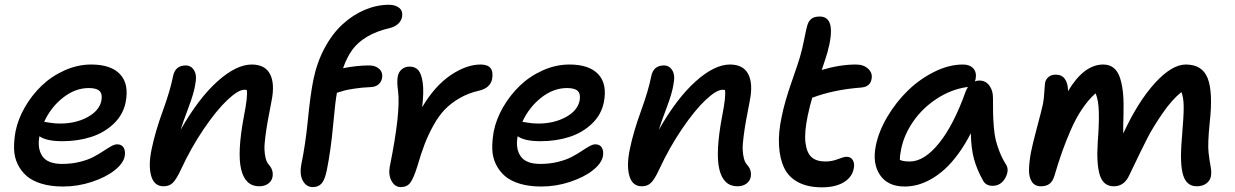

<svg xmlns="http://www.w3.org/2000/svg" viewBox="-20 -780 5231 813"><path d="M247.1 9.8Q195.8 9.8 156.5 -2Q117.2 -13.7 93 -34.7Q68.8 -55.7 54.7 -85Q40.5 -114.3 39.6 -149.2Q38.6 -184.1 45.9 -224.1Q56.2 -275.4 85.2 -325.9Q114.3 -376.5 156 -416.7Q197.8 -457 253.2 -481.9Q308.6 -506.8 366.2 -506.8Q449.7 -506.8 488.3 -465.8Q526.9 -424.8 512.2 -348.1Q502 -294.9 461.7 -256.3Q421.4 -217.8 365.5 -200Q309.6 -182.1 244.1 -182.1Q176.3 -182.1 147 -203.1Q137.2 -150.9 159.7 -118.4Q182.1 -85.9 243.2 -85.9Q282.7 -85.9 317.4 -94.5Q352.1 -103 375.2 -115.2Q398.4 -127.4 416.7 -139.6Q435.1 -151.9 450.2 -160.4Q465.3 -168.9 476.1 -168.9Q495.6 -168.9 503.9 -154.1Q512.2 -139.2 507.8 -117.2Q501.5 -87.4 464.6 -58.3Q427.7 -29.3 368.7 -9.8Q309.6 9.8 247.1 9.8ZM356 -407.2Q298.8 -407.2 247.3 -366.9Q195.8 -326.7 167 -264.2Q168 -264.2 190.2 -260.5Q212.4 -256.8 233.9 -256.8Q300.3 -256.8 350.1 -283.7Q399.9 -310.5 409.2 -353Q414.6 -380.9 402.1 -394Q389.6 -407.2 356 -407.2Z M1077.6 8.8Q1018.6 8.8 1001.2 -62.5Q983.9 -133.8 1012.7 -287.1Q1029.8 -373 1024.9 -398.9Q1022 -399.9 1014.6 -399.9Q988.8 -399.9 942.9 -356.7Q897 -313.5 843 -234.1Q789.1 -154.8 746.6 -63Q726.6 -20 711.4 -5.6Q696.3 8.8 672.9 8.8Q632.3 8.8 619.9 -36.1Q607.4 -81.1 622.6 -150.9Q636.7 -220.2 669.2 -309.8Q701.7 -399.4 712.9 -458Q722.2 -502.9 766.6 -502.9Q789.1 -502.9 802 -481.9Q814.9 -460.9 806.6 -421.9Q801.8 -387.2 777.8 -323.7Q753.9 -260.3 744.6 -230Q820.8 -363.8 900.6 -435.3Q980.5 -506.8 1045.9 -506.8Q1102.5 -506.8 1123.5 -466.1Q1144.5 -425.3 1129.9 -353Q1119.1 -297.4 1113.8 -267.8Q1108.4 -238.3 1103.8 -202.4Q1099.1 -166.5 1099.9 -147Q1100.6 -127.4 1105 -109.6Q1109.4 -91.8 1119.6 -81.1Q1139.2 -58.6 1133.8 -29.8Q1129.9 -12.2 1114.7 -1.7Q1099.6 8.8 1077.6 8.8Z M1304.7 12.2Q1277.3 12.2 1262.5 -14.4Q1247.6 -41 1256.3 -85.9Q1273.4 -168 1283.7 -272.5Q1293.9 -377 1306.6 -440.9Q1321.8 -515.6 1354.7 -576.9Q1387.7 -638.2 1431.2 -677.7Q1474.6 -717.3 1525.1 -738.5Q1575.7 -759.8 1627.4 -759.8Q1653.3 -759.8 1669.9 -747.1Q1686.5 -734.4 1682.6 -709Q1675.3 -674.3 1633.8 -662.1Q1574.7 -648.4 1534.9 -624.8Q1495.1 -601.1 1471.9 -569.3Q1448.7 -537.6 1432.6 -491.2Q1491.2 -502.9 1543.5 -502.9Q1570.3 -502.9 1586.2 -487.8Q1602.1 -472.7 1597.7 -448.2Q1588.9 -412.6 1548.3 -411.1Q1513.2 -409.7 1481.4 -404.8Q1449.7 -399.9 1439.5 -397Q1429.2 -394 1406.7 -387.2Q1399.9 -353 1390.4 -248.5Q1380.9 -144 1363.8 -59.1Q1355.5 -18.6 1341.8 -3.2Q1328.1 12.2 1304.7 12.2Z M1677.2 12.2Q1652.3 12.2 1638.2 -13.4Q1624 -39.1 1630.4 -74.2Q1677.2 -305.2 1665.5 -395Q1659.7 -434.6 1664.6 -458Q1668.5 -476.1 1681.9 -487.1Q1695.3 -498 1714.4 -498Q1737.8 -498 1751.2 -482.9Q1764.6 -467.8 1770 -429.7Q1775.4 -391.6 1767.6 -326.2Q1821.3 -416.5 1888.2 -461.7Q1955.1 -506.8 2015.6 -506.8Q2075.2 -506.8 2063.5 -443.8Q2054.7 -406.7 2008.3 -396Q1962.9 -385.7 1926.3 -364.5Q1889.6 -343.3 1863.5 -316.2Q1837.4 -289.1 1815.4 -249.3Q1793.5 -209.5 1778.3 -170.2Q1763.2 -130.9 1747.6 -77.1Q1731 -23.9 1717 -5.9Q1703.1 12.2 1677.2 12.2Z M2272 9.8Q2220.7 9.8 2181.4 -2Q2142.1 -13.7 2117.9 -34.7Q2093.8 -55.7 2079.6 -85Q2065.4 -114.3 2064.5 -149.2Q2063.5 -184.1 2070.8 -224.1Q2081.1 -275.4 2110.1 -325.9Q2139.2 -376.5 2180.9 -416.7Q2222.7 -457 2278.1 -481.9Q2333.5 -506.8 2391.1 -506.8Q2474.6 -506.8 2513.2 -465.8Q2551.8 -424.8 2537.1 -348.1Q2526.9 -294.9 2486.6 -256.3Q2446.3 -217.8 2390.4 -200Q2334.5 -182.1 2269 -182.1Q2201.2 -182.1 2171.9 -203.1Q2162.1 -150.9 2184.6 -118.4Q2207 -85.9 2268.1 -85.9Q2307.6 -85.9 2342.3 -94.5Q2377 -103 2400.1 -115.2Q2423.3 -127.4 2441.7 -139.6Q2460 -151.9 2475.1 -160.4Q2490.2 -168.9 2501 -168.9Q2520.5 -168.9 2528.8 -154.1Q2537.1 -139.2 2532.7 -117.2Q2526.4 -87.4 2489.5 -58.3Q2452.6 -29.3 2393.6 -9.8Q2334.5 9.8 2272 9.8ZM2380.9 -407.2Q2323.7 -407.2 2272.2 -366.9Q2220.7 -326.7 2191.9 -264.2Q2192.9 -264.2 2215.1 -260.5Q2237.3 -256.8 2258.8 -256.8Q2325.2 -256.8 2375 -283.7Q2424.8 -310.5 2434.1 -353Q2439.5 -380.9 2427 -394Q2414.6 -407.2 2380.9 -407.2Z M3102.5 8.8Q3043.5 8.8 3026.1 -62.5Q3008.8 -133.8 3037.6 -287.1Q3054.7 -373 3049.8 -398.9Q3046.9 -399.9 3039.6 -399.9Q3013.7 -399.9 2967.8 -356.7Q2921.9 -313.5 2867.9 -234.1Q2814 -154.8 2771.5 -63Q2751.5 -20 2736.3 -5.6Q2721.2 8.8 2697.8 8.8Q2657.2 8.8 2644.8 -36.1Q2632.3 -81.1 2647.5 -150.9Q2661.6 -220.2 2694.1 -309.8Q2726.6 -399.4 2737.8 -458Q2747.1 -502.9 2791.5 -502.9Q2814 -502.9 2826.9 -481.9Q2839.8 -460.9 2831.5 -421.9Q2826.7 -387.2 2802.7 -323.7Q2778.8 -260.3 2769.5 -230Q2845.7 -363.8 2925.5 -435.3Q3005.4 -506.8 3070.8 -506.8Q3127.4 -506.8 3148.4 -466.1Q3169.4 -425.3 3154.8 -353Q3144 -297.4 3138.7 -267.8Q3133.3 -238.3 3128.7 -202.4Q3124 -166.5 3124.8 -147Q3125.5 -127.4 3129.9 -109.6Q3134.3 -91.8 3144.5 -81.1Q3164.1 -58.6 3158.7 -29.8Q3154.8 -12.2 3139.6 -1.7Q3124.5 8.8 3102.5 8.8Z M3460.4 13.2Q3400.4 13.2 3359.9 -8.3Q3319.3 -29.8 3300.5 -69.1Q3281.7 -108.4 3278.6 -163.6Q3275.4 -218.8 3290 -286.1Q3302.2 -347.7 3332.3 -433.8Q3362.3 -520 3367.2 -538.1Q3377.4 -573.2 3385.5 -614.5Q3393.6 -655.8 3397.5 -668.9Q3402.3 -689 3414.6 -699.5Q3426.8 -710 3451.2 -710Q3525.4 -710 3483.4 -557.1Q3475.6 -530.8 3459.5 -483.9Q3537.1 -506.8 3604.5 -506.8Q3637.2 -506.8 3656.5 -488.5Q3675.8 -470.2 3670.4 -444.8Q3664.6 -412.1 3625.5 -409.2Q3510.3 -400.4 3419.4 -366.2Q3409.7 -334.5 3400.4 -291Q3385.3 -219.2 3390.6 -176Q3396 -132.8 3416.5 -114.5Q3437 -96.2 3475.1 -96.2Q3502.4 -96.2 3528.1 -106.2Q3553.7 -116.2 3564.5 -116.2Q3583 -116.2 3591.3 -101.6Q3599.6 -86.9 3595.2 -66.9Q3588.4 -29.8 3553 -8.3Q3517.6 13.2 3460.4 13.2Z M3810.5 9.8Q3739.7 9.8 3706.5 -38.6Q3673.3 -86.9 3688.5 -163.1Q3700.7 -223.6 3737.5 -285.9Q3774.4 -348.1 3824.5 -396.7Q3874.5 -445.3 3936.5 -476.1Q3998.5 -506.8 4057.6 -506.8Q4086.4 -506.8 4101.6 -490Q4116.7 -473.1 4110.8 -443.8L4107.9 -435.1Q4115.7 -439 4126.5 -439Q4153.3 -439 4168.9 -418.2Q4184.6 -397.5 4184.6 -366.2Q4184.6 -320.8 4185.1 -299.1Q4185.5 -277.3 4188.2 -243.2Q4190.9 -209 4196.3 -187.3Q4201.7 -165.5 4212.2 -138.2Q4222.7 -110.8 4238.8 -85Q4255.4 -61 4237.1 -27.1Q4218.8 6.8 4182.6 6.8Q4153.8 6.8 4141.6 -17.1Q4117.2 -61 4104.7 -105.2Q4092.3 -149.4 4090.8 -215.8Q4065.9 -167 4037.4 -128.2Q4008.8 -89.4 3980.5 -63.7Q3952.1 -38.1 3922.1 -21.2Q3892.1 -4.4 3864.7 2.7Q3837.4 9.8 3810.5 9.8ZM3795.9 -148.9Q3789.6 -119.1 3790.5 -103Q3803.7 -96.2 3832.5 -96.2Q3893.6 -96.2 3956.3 -173.8Q4019 -251.5 4069.8 -395Q4077.1 -409.7 4078.6 -412.1Q4077.6 -412.1 4075.7 -411.6Q4073.7 -411.1 4072.8 -411.1Q4005.4 -400.9 3945.6 -361.3Q3885.7 -321.8 3846.9 -265.6Q3808.1 -209.5 3795.9 -148.9Z M4387.2 8.8Q4361.8 8.8 4349.1 -10.7Q4336.4 -30.3 4337.2 -62Q4337.9 -93.8 4345.2 -133.8Q4352.1 -169.4 4370.8 -239.3Q4389.6 -309.1 4396.5 -340.8Q4400.4 -361.8 4402.1 -390.6Q4403.8 -419.4 4405.3 -429.2Q4408.2 -444.8 4420.2 -454.3Q4432.1 -463.9 4450.2 -463.9Q4476.6 -463.9 4489.5 -445.1Q4502.4 -426.3 4502.4 -394Q4569.8 -506.8 4651.4 -506.8Q4678.2 -506.8 4696 -492.2Q4713.9 -477.5 4723.1 -448.5Q4732.4 -419.4 4735.6 -382.1Q4738.8 -344.7 4737.3 -293Q4735.4 -232.9 4736.3 -214.8Q4798.3 -349.1 4870.1 -428Q4941.9 -506.8 5001.5 -506.8Q5071.3 -506.8 5094 -448Q5116.7 -389.2 5102.5 -262.2Q5093.3 -171.4 5097.4 -135Q5101.6 -98.6 5106.2 -75Q5110.8 -51.3 5107.4 -33.2Q5103.5 -14.2 5087.4 -2.7Q5071.3 8.8 5047.4 8.8Q5004.9 8.8 4990 -37.8Q4975.1 -84.5 4984.4 -193.8Q4992.7 -290 4992.2 -329.1Q4991.7 -368.2 4982.4 -390.1Q4941.4 -356.9 4901.6 -298.8Q4861.8 -240.7 4838.9 -196Q4815.9 -151.4 4769.5 -54.2Q4764.6 -43.9 4762.2 -39.1Q4741.2 8.8 4696.3 8.8Q4652.3 8.8 4637.2 -38.1Q4622.1 -85 4628.4 -180.2Q4634.3 -256.3 4632.8 -306.9Q4631.3 -357.4 4619.1 -384.8Q4588.9 -358.4 4562 -318.4Q4535.2 -278.3 4513.7 -228.8Q4492.2 -179.2 4476.8 -135.5Q4461.4 -91.8 4445.3 -37.1Q4438 -12.2 4424.1 -1.7Q4410.2 8.8 4387.2 8.8Z"/></svg>

Font: Shantell Sans Normal
Style: Italic
Weight: 500
Italic angle: -11.31°
Designer: Stephen Nixon, Anya Danilova, Shantell Martin
Foundry: Arrow Type
Version: Version 1.006;[559af2be0]